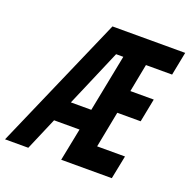

<svg xmlns="http://www.w3.org/2000/svg" viewBox="-202 -855 971 980"><g transform="rotate(20 283.5 -364.5)"><path d="M245.1 -729H640.1L615.2 -602.1H473.1L443.8 -450.2H570.8L545.9 -323.2H418.9L380.9 -127H532.2L506.8 0H231.9L267.1 -176.8H128.9L53.2 0H-73.2ZM289.1 -292 350.1 -602.1H311L178.2 -292Z"/></g></svg>

Font: Hack
Style: Bold Italic
Weight: 700
Italic angle: -11°
Monospace: yes
Designer: Christopher Simpkins
Foundry: Christopher Simpkins
Version: Version 2.017; ttfautohint (v1.4.1) -l 4 -r 80 -G 350 -x 0 -